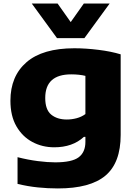

<svg xmlns="http://www.w3.org/2000/svg" viewBox="-20 -828 762 1078"><path d="M305 230Q248.5 230 192.2 224.2Q136 218.5 78.5 204.5V54.5Q137.5 69.5 192.5 76.5Q247.5 83.5 290 83.5Q384 83.5 421.8 55Q459.5 26.5 459.5 -31.5V-59.5H451Q387.5 -1 284.5 -1Q217.5 -1 161.8 -30.8Q106 -60.5 72.2 -118.8Q38.5 -177 38.5 -262.5Q38.5 -400.5 129 -478.8Q219.5 -557 397.5 -557Q462 -557 532.5 -548.2Q603 -539.5 657.5 -523V-70.5Q657.5 86 572 158Q486.5 230 305 230ZM355 -157Q382.5 -157 410 -164.2Q437.5 -171.5 459.5 -187.5V-402Q444 -406 423.8 -408.2Q403.5 -410.5 380 -410.5Q234 -410.5 234 -278Q234 -212 267.5 -184.5Q301 -157 355 -157ZM300 -614 158.5 -808H303.5L377 -704L450.5 -808H595.5L454 -614Z"/></svg>

Font: Encode Sans Expanded ExtraBold
Style: Regular
Weight: 800
Width: 7
Designer: Multiple Designers
Foundry: Impallari Type
Version: Version 3.000; ttfautohint (v1.8.3) -l 8 -r 50 -G 200 -x 14 